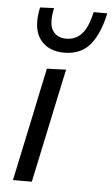

<svg xmlns="http://www.w3.org/2000/svg" viewBox="-54 -799 489 836"><g transform="rotate(5 190.5 -381.0)"><path d="M35 0Q46.5 -55 57.5 -106Q68.5 -157 81.5 -219L92 -268.5Q106 -336 117.2 -388.8Q128.5 -441.5 140 -496L223.5 -499Q211.5 -442.5 200.2 -390Q189 -337.5 174.5 -268.5L164 -219Q151 -157 140 -106Q129 -55 117.5 0ZM208.5 -572Q137.5 -572 102.5 -619.8Q67.5 -667.5 87 -759L148 -761.5Q133.5 -693.5 152.2 -663.5Q171 -633.5 212 -633.5Q254 -633.5 280.8 -663.8Q307.5 -694 321 -759H381Q361 -666.5 320.8 -619.2Q280.5 -572 208.5 -572Z"/></g></svg>

Font: Commissioner
Style: Italic
Weight: 400
Italic angle: -12°
Designer: Kostas Bartsokas
Foundry: Kostas Bartsokas
Version: Version 1.000; ttfautohint (v1.8.3)